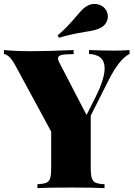

<svg xmlns="http://www.w3.org/2000/svg" viewBox="-29 -966 693 986"><path d="M0 0ZM456.1 -945.8Q475.6 -945.8 492.7 -936.3Q509.8 -926.8 519 -908.2Q524.9 -895 524.9 -881.8Q524.9 -863.8 514.9 -847.7Q504.9 -831.5 487.3 -823.2Q471.7 -814.9 454.6 -810.8Q437.5 -806.6 407.7 -802.2Q332.5 -790 273.9 -772L267.1 -784.2Q315.9 -825.7 363.3 -882.8Q384.3 -907.7 396.5 -919.4Q408.7 -931.2 425.3 -939Q439 -945.8 456.1 -945.8ZM636.2 -709V-689Q584.5 -663.6 529.8 -556.2L437 -372.1V-106Q437 -68.4 442.4 -51.3Q447.8 -34.2 461.9 -27.8Q476.1 -21.5 507.8 -20V0Q450.2 -2.9 335.9 -2.9Q217.3 -2.9 163.1 0V-20Q195.3 -21.5 209.5 -27.8Q223.6 -34.2 228.8 -51Q233.9 -67.9 233.9 -106V-290L48.8 -631.8Q32.7 -661.1 17.8 -674.6Q2.9 -688 -8.8 -688V-709Q52.7 -703.1 128.9 -703.1Q215.3 -703.1 349.1 -709V-688Q308.6 -688 288.6 -684.1Q268.6 -680.2 268.6 -665Q268.6 -658.7 272.9 -649.9L415.5 -375.5L460.9 -465.8Q508.3 -560.5 508.3 -614.7Q508.3 -685.5 428.2 -689V-709Q502.9 -706.1 559.1 -706.1Q606 -706.1 636.2 -709Z"/></svg>

Font: TypoPRO Playfair Display
Style: Regular
Weight: 900
Designer: Claus Eggers Sørensen
Foundry: Claus Eggers Sørensen
Version: Version 1.004;PS 001.004;hotconv 1.0.70;makeotf.lib2.5.58329